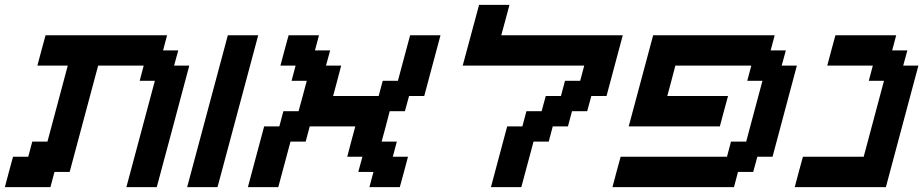

<svg xmlns="http://www.w3.org/2000/svg" viewBox="-20 -770 3799 790"><path d="M500 0H625Q647.5 -83 692.1 -250Q736.8 -417 758.8 -500H696.3L713.4 -562.5H650.9L667.5 -625H167.5Q161.6 -604 150.4 -562.3Q139.2 -520.5 133.8 -500H258.8L175.3 -187.5H112.8L96.2 -125H33.7Q27.8 -104 16.6 -62.5Q5.4 -21 0 0H187.5L204.1 -62.5H266.6L383.8 -500H571.3L554.7 -437.5H617.2Z M750 0H875Q902.8 -104 958.7 -312.3Q1014.6 -520.5 1042.5 -625H917.5Q889.6 -520.5 833.7 -312.3Q777.8 -104 750 0Z M1500 0H1625Q1630.9 -21 1642.1 -62.5Q1653.3 -104 1658.7 -125H1596.2L1612.8 -187.5H1550.3Q1556.2 -208 1567.1 -249.8Q1578.1 -291.5 1583.5 -312.5H1646L1663.1 -375H1725.6Q1736.8 -416.5 1759 -500Q1781.2 -583.5 1792.5 -625H1667.5L1617.2 -437.5H1554.7L1538.1 -375H1350.6Q1356.4 -396 1367.4 -437.5Q1378.4 -479 1383.8 -500H1321.3L1338.4 -562.5H1275.9L1292.5 -625H1167.5Q1161.6 -604 1150.4 -562.3Q1139.2 -520.5 1133.8 -500H1196.3L1179.7 -437.5H1242.2Q1236.8 -417 1225.6 -375Q1214.4 -333 1208.5 -312.5H1146L1129.4 -250H1066.9Q1055.7 -208 1033.4 -125Q1011.2 -42 1000 0H1125L1175.3 -187.5H1237.8L1254.4 -250H1441.9Q1436 -229 1425 -187.3Q1414.1 -145.5 1408.7 -125H1471.2L1454.1 -62.5H1516.6Z M2000 0H2125L2175.3 -187.5H2237.8L2254.4 -250H2316.9L2333.5 -312.5H2396L2413.1 -375H2475.6Q2486.8 -416.5 2509 -500Q2531.2 -583.5 2542.5 -625H2042.5Q2048.3 -646 2059.6 -687.7Q2070.8 -729.5 2076.2 -750H1951.2Q1939.9 -708.5 1917.5 -625Q1895 -541.5 1883.8 -500H2383.8L2367.2 -437.5H2304.7L2288.1 -375H2225.6L2208.5 -312.5H2146L2129.4 -250H2066.9Q2055.7 -208 2033.4 -125Q2011.2 -42 2000 0Z M2500 0H3000L3016.6 -62.5H3079.1L3096.2 -125H3158.7Q3175.3 -187.5 3208.7 -312.5Q3242.2 -437.5 3258.8 -500H3196.3L3213.4 -562.5H3150.9L3167.5 -625H2667.5Q2650.9 -562.5 2617.2 -437.5Q2583.5 -312.5 2566.9 -250H2941.9Q2947.3 -270.5 2958.5 -312.3Q2969.7 -354 2975.6 -375H2725.6Q2731.4 -396 2742.4 -437.5Q2753.4 -479 2758.8 -500H3071.3L3054.7 -437.5H3117.2Q3106 -396 3083.7 -312.5Q3061.5 -229 3050.3 -187.5H2987.8L2971.2 -125H2533.7Q2527.8 -104 2516.6 -62.5Q2505.4 -21 2500 0Z M3250 0H3625Q3647 -83 3691.9 -250Q3736.8 -417 3758.8 -500H3696.3L3713.4 -562.5H3650.9L3667.5 -625H3417.5Q3411.6 -604 3400.4 -562.3Q3389.2 -520.5 3383.8 -500H3571.3L3554.7 -437.5H3617.2L3533.7 -125H3283.7Q3277.8 -104 3266.6 -62.5Q3255.4 -21 3250 0Z"/></svg>

Font: Faithful 32x
Style: Oblique
Weight: 400
Foundry: Faithful Resource Pack
Version: Version 1.0; January 27, 2023